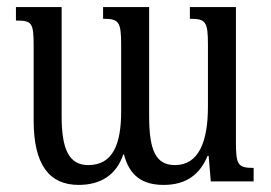

<svg xmlns="http://www.w3.org/2000/svg" viewBox="-20 -512 766 542"><path d="M516 -492V-459C561 -459 567 -451 567 -385V-211C567 -112 541 -46 474 -46C421 -46 401 -85 401 -184V-492H271V-459C316 -459 322 -451 322 -384V-197C322 -104 298 -46 229 -46C174 -46 154 -92 154 -184V-492H25V-454C70 -454 75 -448 75 -383V-172C75 -47 119 10 202 10C263 10 308 -17 328 -76H330C345 -17 381 10 442 10C507 10 545 -21 566 -72H569L575 0H696V-38C651 -38 646 -47 646 -112V-492Z"/></svg>

Font: Noto Serif Armenian ExtraCondensed Medium
Style: Regular
Weight: 500
Width: 2
Designer: Monotype Design Team
Foundry: Monotype Imaging Inc.
Version: Version 2.008